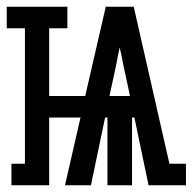

<svg xmlns="http://www.w3.org/2000/svg" viewBox="-43 -550 572 570"><path d="M-9 0V-64H31V-466H-23V-530H157V-466H103V-265H210L271 -530H354L460 -64H509V0H398L356 -201H349V0H276V-201H269L227 0H150L196 -201H103V0ZM282 -265H343L324 -353Q321 -367 318.5 -381Q316 -395 312 -409Q309 -395 306.5 -381Q304 -367 301 -353Z"/></svg>

Font: Iosevka Slab Semibold
Style: Regular
Weight: 600
Monospace: yes
Designer: Belleve Invis
Foundry: Belleve Invis
Version: Version 11.1.1; ttfautohint (v1.8.3)